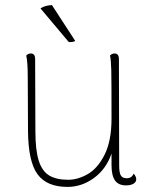

<svg xmlns="http://www.w3.org/2000/svg" viewBox="-20 -722 591 754"><path d="M515 -18Q515 -7 504 -0.5Q493 6 475 6Q445 6 431.5 -13.5Q418 -33 418 -73V-119Q397 -58 349 -23Q301 12 245 12Q164 12 127.5 -37.5Q91 -87 90 -207L89 -417Q89 -480 83 -504Q91 -512 101 -512Q118 -512 118 -490L119 -206Q119 -133 132 -91.5Q145 -50 173 -33Q201 -16 248 -16Q286 -16 325 -38.5Q364 -61 391 -115Q418 -169 418 -257Q418 -407 417 -447Q416 -487 412 -504Q420 -512 430 -512Q447 -512 447 -490L448 -72Q448 -44 454.5 -33Q461 -22 478 -22Q497 -22 505 -40Q515 -29 515 -18ZM184 -702 275 -562Q274 -559 265 -557.5Q256 -556 250 -557L139 -689Q157 -701 184 -702Z"/></svg>

Font: Arima Madurai Thin
Style: Regular
Weight: 250
Designer: Joana Correia and Natanael Gama
Foundry: NDISCOVER
Version: Version 1.019; ttfautohint (v1.5) -l 7 -r 28 -G 50 -x 13 -D 